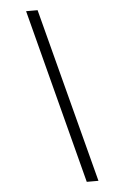

<svg xmlns="http://www.w3.org/2000/svg" viewBox="-59 -802 626 965"><g transform="rotate(-5 254.0 -319.5)"><path d="M339 121H398L168 -760H110Z"/></g></svg>

Font: Noto Serif Devanagari
Style: Regular
Weight: 400
Designer: Universal Thirst, Indian Type Foundry and the Monotype Design Team
Foundry: Monotype Imaging Inc.
Version: Version 2.004